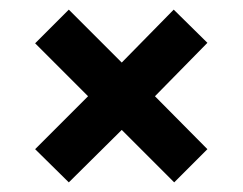

<svg xmlns="http://www.w3.org/2000/svg" viewBox="-20 -615 504 399"><path d="M123 -236 53 -305 163 -415 53 -525 123 -595 233 -485 341 -595 411 -526 302 -415 411 -305 342 -236 233 -345Z"/></svg>

Font: Oswald SemiBold
Style: Regular
Weight: 600
Designer: Vernon Adams
Foundry: Vernon Adams
Version: Version 4.103;gftools[0.9.33.dev8+g029e19f]